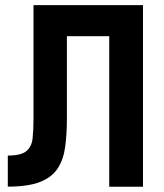

<svg xmlns="http://www.w3.org/2000/svg" viewBox="-20 -713 626 733"><path d="M9.8 -0.5V-119.1Q60.5 -119.1 80.8 -136.2Q101.1 -153.3 104.5 -184.9Q107.9 -216.4 107.9 -259.3V-693.4H235.4V-262.7Q235.4 -202.1 229 -153.6Q222.7 -105 200.7 -70.7Q178.6 -36.5 133.3 -18.5Q87.9 -0.5 9.8 -0.5ZM397 0V-693.4H525.9V0ZM158.7 -574.7V-693.4H507.8V-574.7Z"/></svg>

Font: Cascadia Code
Style: Regular
Weight: 400
Monospace: yes
Designer: Aaron Bell
Foundry: Saja Typeworks
Version: Version 2106.017